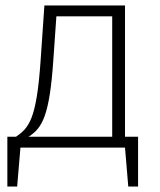

<svg xmlns="http://www.w3.org/2000/svg" viewBox="-20 -542 589 705"><path d="M439 -40V-522H143L129 -318C114 -102 86 -73 39 -40H7V143H43L55 0H439L451 143H487V-40ZM392 -40H85C135 -72 162 -116 176 -324L187 -482H392Z"/></svg>

Font: Fira Sans ExtraLight
Style: Regular
Weight: 200
Designer: bBox Type GmbH & Carrois Corporate GbR & Edenspiekermann AG
Foundry: bBox Type GmbH & Carrois Corporate GbR & Edenspiekermann AG
Version: Version 4.300;PS 004.300;hotconv 1.0.88;makeotf.lib2.5.64775